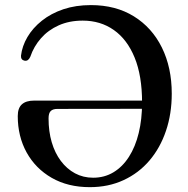

<svg xmlns="http://www.w3.org/2000/svg" viewBox="-20 -736 756 773"><path d="M51.5 -268.5Q51.5 -301 68.2 -316Q85 -331 117.5 -331H591V-298L211 -297.5Q193 -297.5 184.2 -289Q175.5 -280.5 175.5 -259.5Q175.5 -207 188.2 -163.5Q201 -120 225 -88Q249 -56 282 -38.2Q315 -20.5 355 -20.5Q400.5 -20.5 437 -42.5Q473.5 -64.5 499.2 -104.8Q525 -145 538.5 -200.5Q552 -256 552 -323Q552 -431 522 -504.2Q492 -577.5 438.2 -615.2Q384.5 -653 313 -653Q259 -653 216.5 -634Q174 -615 145 -582Q116 -549 102 -507.5Q98 -498.5 92.5 -494.5Q87 -490.5 79.5 -491.5Q71.5 -493 67.8 -498Q64 -503 64.5 -511.5Q69 -550.5 90.5 -587Q112 -623.5 148.8 -652.8Q185.5 -682 235.2 -698.8Q285 -715.5 346 -715.5Q446 -715.5 519 -670.2Q592 -625 631.8 -544.5Q671.5 -464 671.5 -359Q671.5 -278 648.2 -209.2Q625 -140.5 581.8 -89.8Q538.5 -39 477.5 -10.8Q416.5 17.5 341.5 17.5Q253.5 17.5 188.2 -20Q123 -57.5 87.2 -122.2Q51.5 -187 51.5 -268.5Z"/></svg>

Font: Fraunces 24pt
Style: Regular
Weight: 400
Version: Version 1.000;[b76b70a41]